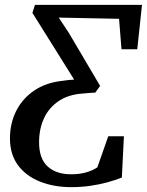

<svg xmlns="http://www.w3.org/2000/svg" viewBox="-20 -763 605 791"><path d="M273.5 8Q202 8 144.8 -14.8Q87.5 -37.5 54.2 -82.2Q21 -127 21 -193Q21 -254.5 46.5 -305.5Q72 -356.5 120.2 -389.5Q168.5 -422.5 237 -430Q252 -432.5 264 -433.5Q276 -434.5 285.5 -435L113.5 -710L124 -743H565L545.5 -560H480.5L470.5 -685.5L222 -690.5L264.5 -626L392.5 -409L372.5 -381.5Q362.5 -381 350.5 -380.2Q338.5 -379.5 319 -377.5Q262 -373.5 222 -346.8Q182 -320 161.5 -276.2Q141 -232.5 141 -177Q141 -109 176.5 -77Q212 -45 273 -45Q308 -45 334.8 -52.8Q361.5 -60.5 381 -73.5L426 -201.5H490.5L482 -31.5Q454.5 -20.5 421 -11.5Q387.5 -2.5 350.5 2.8Q313.5 8 273.5 8Z"/></svg>

Font: Merriweather 28pt Medium
Style: Italic
Weight: 500
Italic angle: -7.8°
Version: Version 2.101